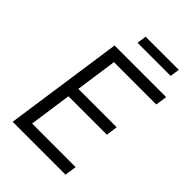

<svg xmlns="http://www.w3.org/2000/svg" viewBox="-254 -994 1102 1102"><g transform="rotate(45 297.0 -442.5)"><path d="M63 0 167 -723H586L575.5 -653H232L196 -400H507.5L498 -330H186L149 -72L503 -71.5L492 0ZM249 -827.5 257.5 -885H526.5L518 -827.5Z"/></g></svg>

Font: Public Sans Thin Light
Style: Italic
Weight: 300
Italic angle: -8°
Version: Version 2.001